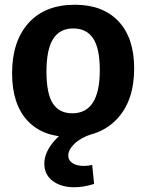

<svg xmlns="http://www.w3.org/2000/svg" viewBox="-20 -566 617 810"><path d="M296 -546Q414 -546 480 -476Q546 -406 546 -277Q546 -142 474.5 -65Q403 12 278 12Q159 12 95 -58Q31 -128 31 -257Q31 -392 100.5 -469Q170 -546 296 -546ZM289 -446Q232 -446 204 -401.5Q176 -357 176 -264Q176 -171 203 -129.5Q230 -88 285 -88Q401 -88 401 -270Q401 -362 373 -404Q345 -446 289 -446ZM294 224Q238 224 202.5 197.5Q167 171 167 124Q167 75 212.5 24.5Q258 -26 353 -52L366 0Q319 16 293.5 41Q268 66 268 90Q268 111 286.5 122.5Q305 134 333 134Q342 134 350.5 133Q359 132 369 130L377 210Q332 224 294 224Z"/></svg>

Font: Bitter
Style: Bold
Weight: 700
Designer: Sol Matas, and Bitter project Authors
Foundry: Sol Matas
Version: Version 2.001